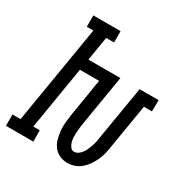

<svg xmlns="http://www.w3.org/2000/svg" viewBox="-199 -870 972 1013"><g transform="rotate(30 287.0 -363.5)"><path d="M351 8Q325 8 302.5 -2Q280 -12 265.5 -31Q251 -50 244.5 -73.5Q238 -97 235.5 -122Q233 -147 235.5 -173Q238 -199 242 -225L279 -451H162L99 -69H138L139 0H-28V-69H21L120 -666H80V-735H246V-666H198L174 -520H369L318 -213Q316 -199 314 -184Q312 -169 311.5 -154.5Q311 -140 311.5 -125.5Q312 -111 316 -97.5Q320 -84 328.5 -72.5Q337 -61 351 -61Q365 -61 377 -70Q389 -79 397 -91Q405 -103 410.5 -116Q416 -129 420.5 -142.5Q425 -156 427.5 -169.5Q430 -183 432 -196L486 -520H602L601 -451H552L508 -185Q505 -163 500 -141.5Q495 -120 486 -99.5Q477 -79 464 -59Q451 -39 433.5 -23.5Q416 -8 394 0Q372 8 351 8Z"/></g></svg>

Font: Iosevka HT Extended
Style: Italic
Weight: 400
Width: 7
Italic angle: -9°
Monospace: yes
Designer: Belleve Invis
Foundry: Belleve Invis
Version: Version 32.3.0; ttfautohint (v1.8.4)